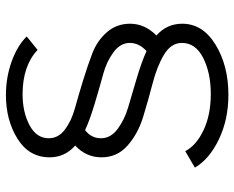

<svg xmlns="http://www.w3.org/2000/svg" viewBox="-92 -708 798 654"><g transform="rotate(-90 307.0 -381.0)"><path d="M513.2 -247.1Q553.2 -211.9 553.2 -159.2Q553.2 -89.4 481.7 -45.7Q410.2 -2 311 -2Q227.1 -2 159.4 -34.4Q91.8 -66.9 63 -116.2L119.1 -148.9Q139.2 -110.8 191.2 -86.4Q243.2 -62 314 -62Q385.7 -62 436.8 -87.9Q487.8 -113.8 487.8 -160.2Q487.8 -197.3 448 -221.2Q408.2 -245.1 350.6 -260Q293 -274.9 235.6 -292.5Q178.2 -310.1 138.2 -345.5Q98.1 -380.9 98.1 -433.8Q98.1 -486.8 138.2 -523.9Q98.1 -559.1 98.1 -610.8Q98.1 -680.7 161.1 -720.2Q224.1 -759.8 310.1 -759.8Q370.1 -759.8 424.1 -740.5Q478 -721.2 509.8 -689L463.9 -651.9Q410.6 -702.6 314 -703.1Q252 -703.1 207.5 -679.4Q163.1 -655.8 163.1 -613.8Q163.1 -581.5 192.1 -559.3Q221.2 -537.1 264.2 -525.1Q307.1 -513.2 358.2 -497.6Q409.2 -481.9 452.1 -465.6Q495.1 -449.2 524.2 -416Q553.2 -382.8 553.2 -336.9Q553.2 -287.1 513.2 -247.1ZM460 -280.8Q487.8 -306.6 487.8 -337.9Q487.8 -370.1 455.8 -393.6Q423.8 -417 383.3 -428Q342.8 -439 283.9 -456.5Q225.1 -474.1 190.9 -490.2Q163.1 -469.2 163.1 -436Q163.1 -402.8 194.6 -379.4Q226.1 -356 266.6 -344Q307.1 -332 366.5 -314.5Q425.8 -296.9 460 -280.8Z"/></g></svg>

Font: ø
Style: ø
Weight: 400
Designer: Samuel Oakes
Foundry: Samuel Oakes
Version: Version 1.000;PS 001.000;hotconv 1.0.88;makeotf.lib2.5.64775